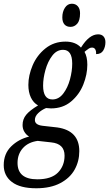

<svg xmlns="http://www.w3.org/2000/svg" viewBox="-58 -769 585 1029"><path d="M-38 116Q-38 55 1.5 16Q41 -23 98 -37Q83 -46 73 -62Q63 -78 63 -99Q63 -130 82 -153.5Q101 -177 146 -204Q121 -218 107.5 -246.5Q94 -275 94 -314Q94 -365 117 -419Q140 -473 185.5 -509.5Q231 -546 293 -546Q347 -546 376 -514Q420 -585 468 -585Q487 -585 497 -573.5Q507 -562 507 -543Q507 -518 495.5 -498.5Q484 -479 457 -479Q458 -495 452.5 -504.5Q447 -514 435 -514Q426 -514 418.5 -509Q411 -504 404 -498.5Q397 -493 395 -491Q410 -465 410 -422Q410 -370 388.5 -316Q367 -262 323 -225Q279 -188 215 -188Q205 -188 189 -190Q165 -180 147 -163Q129 -146 129 -126Q129 -100 169 -95L249 -86Q367 -69 367 41Q367 95 342 140Q317 185 265 212.5Q213 240 136 240Q50 240 6 206.5Q-38 173 -38 116ZM329 -428Q329 -502 280 -502Q246 -502 222 -470.5Q198 -439 185.5 -394Q173 -349 173 -310Q173 -236 223 -236Q257 -236 281 -267.5Q305 -299 317 -343.5Q329 -388 329 -428ZM288 65Q288 1 216 -6L144 -14Q93 -7 64.5 25Q36 57 36 104Q36 192 142 192Q217 192 252.5 156Q288 120 288 65ZM276 -676Q276 -706 290 -727.5Q304 -749 327 -749Q347 -749 359 -735.5Q371 -722 371 -698Q371 -659 356 -642Q341 -625 320 -625Q299 -625 287.5 -638Q276 -651 276 -676Z"/></svg>

Font: Noto Serif Cond
Style: Italic
Weight: 400
Width: 3
Italic angle: -12°
Designer: Monotype Design Team
Foundry: Monotype Imaging Inc.
Version: Version 1.001